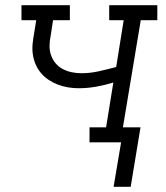

<svg xmlns="http://www.w3.org/2000/svg" viewBox="-20 -550 640 742"><path d="M419 172 448 0H326V-58H390L418 -231Q385 -221 351.5 -215Q318 -209 284 -209Q263 -209 242.5 -212.5Q222 -216 203.5 -223Q185 -230 168.5 -241Q152 -252 139 -267Q126 -282 118 -300.5Q110 -319 107 -339Q104 -359 106 -380Q108 -401 112 -422L120 -472H63V-530H250V-472H185L176 -413Q172 -394 171.5 -374.5Q171 -355 177 -337.5Q183 -320 194.5 -306Q206 -292 222 -283.5Q238 -275 256.5 -271Q275 -267 295 -267Q328 -267 361.5 -274.5Q395 -282 429 -291L458 -472H402V-530H588V-472H524L455 -58H523L485 172Z"/></svg>

Font: Iosevka Slab LtExObl
Style: Regular
Weight: 300
Width: 7
Italic angle: -9°
Monospace: yes
Designer: Belleve Invis
Foundry: Belleve Invis
Version: Version 11.1.0; ttfautohint (v1.8.3)